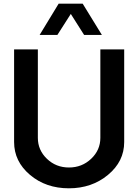

<svg xmlns="http://www.w3.org/2000/svg" viewBox="-20 -1020 764 1050"><path d="M300.8 -1000H432.1L537.1 -829.1H439.9L367.2 -943.8L293.9 -829.1H196.8ZM356.9 9.8Q231 9.8 144 -63.7Q57.1 -137.2 57.1 -243.2V-750H187V-266.1Q187 -199.2 236.6 -151.6Q286.1 -104 357.2 -104Q428.2 -104 478.5 -151.6Q528.8 -199.2 528.8 -266.1V-750H659.2V-243.2Q659.2 -137.2 570.6 -63.7Q481.9 9.8 356.9 9.8Z"/></svg>

Font: Oakes Grotesk
Style: SemiBold
Weight: 600
Designer: Samuel Oakes
Foundry: Samuel Oakes
Version: Version 1.0 | wf-rip DC20170320